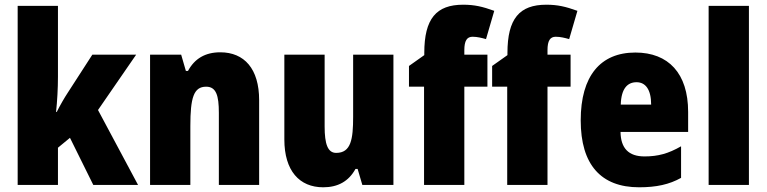

<svg xmlns="http://www.w3.org/2000/svg" viewBox="-20 -785 3254 815"><path d="M226 -459V-760H55V0H226V-158L277 -200L376 0H566L396 -318L558 -553H372L268 -392C254 -371 235 -338 221 -310H218C223 -357 226 -410 226 -459Z M915 -563C851 -563 806 -536 778 -484H769L749 -553H617V0H788V-250C788 -370 802 -417 855 -417C898 -417 909 -379 909 -306V0H1080V-360C1080 -493 1017 -563 915 -563Z M1650 -553H1479V-289C1479 -194 1470 -136 1407 -136C1371 -136 1358 -174 1358 -248V-553H1187V-193C1187 -60 1251 10 1352 10C1414 10 1460 -15 1489 -68H1498L1518 0H1650Z M2049 -417V-553H1951V-572C1951 -612 1962 -629 1986 -629C2006 -629 2025 -624 2043 -619L2078 -739C2028 -757 1994 -765 1946 -765C1832 -765 1781 -706 1781 -560V-551L1716 -505V-417H1780V0H1951V-417Z M2402 -417V-553H2304V-572C2304 -612 2315 -629 2339 -629C2359 -629 2378 -624 2396 -619L2431 -739C2381 -757 2347 -765 2299 -765C2185 -765 2134 -706 2134 -560V-551L2069 -505V-417H2133V0H2304V-417Z M2677 -562C2529 -562 2445 -463 2445 -274C2445 -86 2531 10 2693 10C2766 10 2821 -2 2871 -30V-164C2817 -133 2773 -121 2716 -121C2648 -121 2615 -156 2614 -225H2901V-310C2901 -474 2817 -562 2677 -562ZM2682 -436C2720 -436 2744 -405 2744 -341H2615C2617 -410 2644 -436 2682 -436Z M3159 0V-760H2988V0Z"/></svg>

Font: Noto Sans Sinhala Condensed Black
Style: Regular
Weight: 900
Width: 3
Designer: Jelle Bosma - Monotype Design Team
Foundry: Monotype Imaging Inc.
Version: Version 2.006